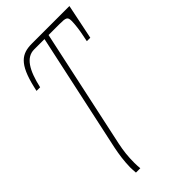

<svg xmlns="http://www.w3.org/2000/svg" viewBox="-241 -600 904 904"><g transform="rotate(-45 211.0 -148.0)"><path d="M89 240H118C117 230 116 216 116 203C116 159 120 126 128 87L256 -509H328C372 -509 380 -506 380 -479C380 -456 375 -421 371 -401L363 -361H386L422 -536H172C104 -536 64 -509 35 -385L30 -363H54C75 -457 107 -509 160 -509H229L101 85C93 125 88 159 87 203C87 213 88 227 89 240Z"/></g></svg>

Font: Noto Serif SemiCondensed Thin
Style: Italic
Weight: 100
Width: 4
Italic angle: -12°
Designer: Monotype Design Team
Foundry: Monotype Imaging Inc.
Version: Version 2.013